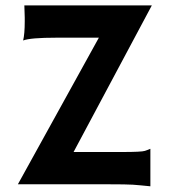

<svg xmlns="http://www.w3.org/2000/svg" viewBox="-20 -669 621 697"><path d="M69.8 -605.5Q69.8 -621.6 68.4 -649.4H531.2L247.1 -117.2H424.3Q493.7 -117.2 506.1 -121.3Q518.6 -125.5 525.9 -128.9V7.3Q504.9 5.4 491.2 3.9Q477.5 2.4 462.4 1.5Q439.5 0 373.5 0H44.9L338.9 -532.2H185.1Q89.8 -532.2 64 -522Q69.8 -546.4 69.8 -590.8Z"/></svg>

Font: HammersmithOne
Style: Regular
Weight: 400
Designer: Nicole Fally
Foundry: Nicole Fally
Version: Version 1.003